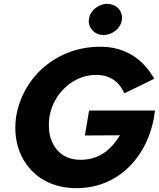

<svg xmlns="http://www.w3.org/2000/svg" viewBox="-20 -960 830 1002"><path d="M444 -860C444 -856 443 -853 443 -850C443 -812 474 -778 519 -777C566 -777 611 -812 616 -857C616 -861 617 -864 617 -867C617 -905 588 -939 540 -940C517 -940 496 -932 477 -917C458 -901 447 -882 444 -860ZM423 -253 606 -254C562 -183 502 -126 400 -126C337 -126 293 -152 266 -194C238 -236 235 -278 235 -308C235 -322 236 -336 238 -350C259 -476 365 -569 480 -569C482 -569 483 -569 485 -569C558 -568 604 -530 629 -473L785 -549C728 -650 635 -716 505 -716C504 -716 502 -716 501 -716C281 -716 99 -563 64 -350C61 -330 60 -311 60 -292C60 -232 74 -155 130 -87C185 -19 271 22 379 22C615 22 765 -167 789 -383H445Z"/></svg>

Font: Jost
Style: Bold Italic
Weight: 700
Italic angle: -5°
Version: Version 3.710